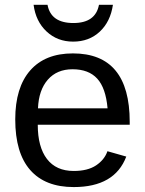

<svg xmlns="http://www.w3.org/2000/svg" viewBox="-20 -757 596 787"><path d="M134.8 -245.6Q134.8 -154.8 172.4 -105.5Q210 -56.2 282.2 -56.2Q339.4 -56.2 373.8 -79.1Q408.2 -102.1 420.4 -137.2L497.6 -115.2Q450.2 9.8 282.2 9.8Q165 9.8 103.8 -60.1Q42.5 -129.9 42.5 -267.6Q42.5 -398.4 103.8 -468.3Q165 -538.1 278.8 -538.1Q511.7 -538.1 511.7 -257.3V-245.6ZM420.9 -313Q413.6 -396.5 378.4 -434.8Q343.3 -473.1 277.3 -473.1Q213.4 -473.1 176 -430.4Q138.7 -387.7 135.7 -313ZM279.8 -586.4Q215.3 -586.4 170.9 -627.9Q126.5 -669.4 117.7 -737.3H174.8Q188.5 -662.6 280.8 -662.6Q371.6 -662.6 385.7 -737.3H442.9Q432.6 -668 388.9 -627.2Q345.2 -586.4 279.8 -586.4Z"/></svg>

Font: Arial
Style: Regular
Weight: 400
Designer: Steve Matteson
Foundry: Ascender Corporation
Version: Version 2.00.3